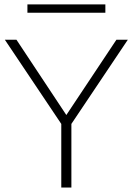

<svg xmlns="http://www.w3.org/2000/svg" viewBox="-20 -835 591 855"><path d="M102.1 -815.4V-778.3H449.2V-815.4ZM275.4 -322.8 53.2 -658.2H1.5L252.9 -283.2V0H297.9V-283.2L549.3 -658.2H498.5Z"/></svg>

Font: Estedad ExtraLight
Style: Regular
Weight: 200
Designer: Amin Abedi
Version: Version 7.3